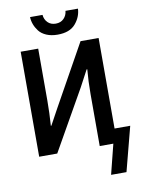

<svg xmlns="http://www.w3.org/2000/svg" viewBox="-124 -1089 1026 1391"><g transform="rotate(-10 389.0 -394.0)"><path d="M197.3 -1007.8H289.1Q292 -973.6 314.5 -951.2Q336.9 -928.7 373 -928.7Q410.2 -928.7 432.6 -951.7Q455.1 -974.6 458 -1007.8H549.8Q546.9 -946.3 504.4 -897Q461.9 -847.7 373 -847.7Q326.2 -847.7 291 -862.8Q255.9 -877.9 236.8 -902.8Q217.8 -927.7 208 -954.1Q198.2 -980.5 197.3 -1007.8ZM577.1 219.7 659.2 -106.4H775.4L690.4 219.7ZM86.9 -772.5H215.8V-387.7Q215.8 -299.8 209 -206.1H212.9L276.4 -322.3L527.3 -772.5H660.2V0H532.2V-381.8Q532.2 -475.6 540 -563.5H535.2L470.7 -442.4L219.7 0H86.9Z"/></g></svg>

Font: Gothic A1
Style: Bold
Weight: 700
Version: Version 2.50